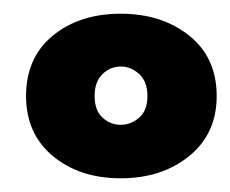

<svg xmlns="http://www.w3.org/2000/svg" viewBox="-20 -720 336 280"><path d="M18 -580Q18 -636 57 -668Q96 -700 156 -700Q216 -700 256 -668Q296 -636 296 -580Q296 -525 256 -492.5Q216 -460 156 -460Q96 -460 57 -492.5Q18 -525 18 -580ZM118 -580Q118 -559 129.5 -548.5Q141 -538 156 -538Q171 -538 183 -548.5Q195 -559 195 -580Q195 -601 183 -612Q171 -623 156 -623Q141 -623 129.5 -612Q118 -601 118 -580Z"/></svg>

Font: Jost* Black
Style: Regular
Weight: 900
Version: Version 3.7